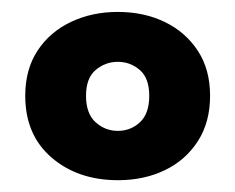

<svg xmlns="http://www.w3.org/2000/svg" viewBox="-20 -726 401 327"><path d="M337.8 -562.9Q337.8 -517.9 317 -485.6Q296.2 -453.2 260.8 -436.2Q225.4 -419.1 181 -419.1Q112.6 -419.1 67.8 -457.7Q23 -496.2 23 -562.9Q23 -607.8 43.9 -639.7Q64.8 -671.5 100.7 -688.6Q136.6 -705.7 180.7 -705.7Q225.1 -705.7 260.5 -688.6Q295.9 -671.5 316.8 -639.7Q337.8 -607.8 337.8 -562.9ZM180.7 -620.7Q159.4 -620.7 142.9 -606.8Q126.5 -592.9 126.5 -562.9Q126.5 -532.6 142.8 -517.8Q159.1 -503.1 180.7 -503.1Q202.6 -503.1 218.4 -517.8Q234.2 -532.6 234.2 -562.9Q234.2 -592.9 218.1 -606.8Q202 -620.7 180.7 -620.7Z"/></svg>

Font: Baloo Bhaina 2
Style: Regular
Weight: 400
Designer: Yesha Goshar, Manish Minz, Shuchita Grover and Ek Type
Foundry: Ek Type
Version: Version 1.700